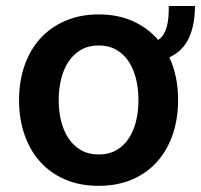

<svg xmlns="http://www.w3.org/2000/svg" viewBox="-20 -600 661 631"><path d="M42.6 -270.6Q42.6 -333.8 61.1 -385.8Q79.5 -437.9 113.6 -474.8Q147.7 -511.7 196 -532.1Q244.3 -552.6 304 -552.6Q367.9 -552.6 416.7 -530.5Q465.6 -508.5 500 -468.8Q510.7 -476.2 517.4 -487Q524.1 -497.9 528.1 -512.1Q532 -526.3 533.4 -543.3Q534.8 -560.4 534.8 -580.3H620.7Q620.7 -518.5 600.9 -475.3Q581 -432.2 536.6 -411.6Q565.3 -349.8 565.3 -270.6Q565.3 -211.3 548.3 -160Q531.2 -108.7 498.2 -70.7Q465.2 -32.7 416.4 -11Q367.5 10.7 304 10.7Q242.2 10.7 193.7 -10.3Q145.2 -31.2 111.7 -68.7Q78.1 -106.2 60.4 -157.8Q42.6 -209.5 42.6 -270.6ZM172.9 -271Q172.9 -233.7 181.1 -201.2Q189.3 -168.7 205.8 -144.4Q222.3 -120 247 -106.2Q271.7 -92.3 304.7 -92.3Q337.4 -92.3 361.9 -106.2Q386.4 -120 402.7 -144.4Q419 -168.7 427 -201.2Q435 -233.7 435 -271Q435 -308.2 427 -341.1Q419 -373.9 402.7 -398.3Q386.4 -422.6 361.9 -436.6Q337.4 -450.6 304.7 -450.6Q271.7 -450.6 247 -436.6Q222.3 -422.6 205.8 -398.3Q189.3 -373.9 181.1 -341.1Q172.9 -308.2 172.9 -271Z"/></svg>

Font: Inter P Semi Bold
Style: Regular
Weight: 600
Designer: Rasmus Andersson
Foundry: rsms
Version: Version 3.018;git-588b23468